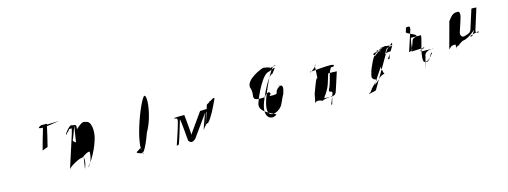

<svg xmlns="http://www.w3.org/2000/svg" viewBox="-15 -1001 4124 1558"><g transform="rotate(-15 2047.0 -222.5)"><path d="M291 -422 299 -421C307 -408 463 -436 463 -436C463 -436 301 -432 303 -429V-423C325 -424 328 -424 320 -398C303 -345 290 -294 275 -239L321 -256C337 -317 350 -377 364 -440H330C337 -440 306 -446 291 -422Z M489 -316C520 -358 545 -388 564 -373C586 -373 596 -372 588 -333C618 -360 649 -388 672 -372C720 -372 726 -279 706 -217C672 -101 602 -12 594 -12C609 -12 639 -60 641 -126C644 -137 624 -137 571 -100C537 -100 455 -49 450 -34L539 -310C542 -319 550 -352 547 -342C548 -346 547 -364 539 -350C533 -350 530 -360 517 -336C517 -336 500 -326 495 -310C495 -310 494 -331 489 -316ZM533 -260C528 -244 554 -228 578 -228C615 -225 555 41 572 -14C595 -76 588 -122 553 -127C530 -127 579 -381 574 -366C574 -366 536 -256 533 -260Z M1021 -36C1071 -62 1140 -156 1171 -254C1206 -365 1207 -454 1187 -454C1173 -454 1120 -348 1080 -216C1043 -96 1041 -4 1059 -4C1095 -4 969 -16 1021 -36ZM1094 -230C1058 -113 1038 -13 1055 -13C1072 -13 1118 -116 1154 -234C1190 -349 1209 -446 1191 -446C1172 -446 1131 -348 1094 -230Z M1374 -211C1402 -212 1401 -200 1392 -169C1377 -114 1355 -52 1336 6C1340 4 1355 0 1355 0C1380 -68 1396 -130 1416 -194C1421 -197 1436 -10 1436 -10C1440 -6 1449 7 1461 7C1469 7 1482 4 1497 -12L1629 -196C1627 -198 1584 -74 1584 -74C1572 -36 1600 -108 1630 -108C1666 -146 1695 -209 1732 -287L1724 -292C1718 -292 1690 -270 1687 -274C1680 -265 1668 -258 1664 -258C1661 -256 1658 -252 1657 -250L1600 -70C1600 -70 1633 -182 1630 -180C1637 -204 1647 -208 1672 -211C1676 -214 1674 -218 1674 -218C1678 -222 1592 -218 1592 -218L1473 -50C1477 -54 1460 -218 1460 -218C1464 -222 1376 -218 1376 -218C1380 -222 1374 -211 1374 -211Z M2033 -296C2060 -232 2000 -189 2092 -189C2166 -189 2107 -199 2166 -222C2211 -202 2135 -188 2191 -188C2263 -188 2200 -204 2267 -246C2315 -246 2225 -251 2261 -251C2309 -251 2288 -210 2279 -174C2270 -165 2239 -86 2234 -86C2225 -71 2187 -39 2153 -42C2109 -48 2112 -97 2131 -160C2147 -213 2234 -419 2270 -419C2318 -419 2188 -404 2224 -404C2272 -404 2187 -402 2223 -402C2257 -418 2162 -424 2178 -424C2168 -424 2020 -368 2033 -296ZM2064 -152C2084 -216 2161 -382 2215 -382C2279 -408 2280 -414 2237 -358C2199 -358 2123 -190 2105 -134C2085 -67 2100 -19 2144 -16C2159 -16 2170 -20 2183 -30C2187 -38 2041 -78 2064 -152Z M2535 -287C2531 -282 2554 -318 2537 -294C2533 -289 2751 -318 2734 -294C2730 -289 2749 -310 2732 -287C2704 -279 2717 -302 2692 -254C2688 -248 2665 -142 2648 -119C2635 -82 2662 -109 2669 -84C2665 -78 2637 5 2631 10C2637 8 2636 6 2642 6C2649 -30 2669 -56 2639 -56C2657 -56 2567 -49 2578 -40C2544 -54 2523 -56 2511 -36L2526 -111C2530 -123 2565 -219 2574 -230C2582 -224 2579 -224 2581 -244C2582 -260 2586 -298 2586 -335C2589 -324 2605 -360 2600 -348C2595 -334 2576 -308 2535 -287ZM2602 -74C2590 -58 2593 -56 2600 -56H2656C2681 -56 2691 -66 2700 -97L2747 -242C2747 -243 2675 -244 2675 -244L2648 -157C2635 -120 2610 -84 2602 -74Z M2955 -2 2954 5C2951 2 3012 -6 3014 -12L3177 -291C3183 -310 3228 -342 3241 -352L3229 -316C3203 -268 3166 -228 3176 -228C3201 -228 3178 -244 3211 -286C3172 -286 3132 -268 3120 -230C3118 -224 3086 -170 3107 -152C3106 -138 3112 -126 3117 -125C3104 -121 3088 -116 3082 -110C3084 -116 3028 -58 3031 -68C3026 -62 3019 -57 3014 -54L3171 -291C3181 -317 3196 -324 3220 -325L3244 -332C3244 -332 3171 -335 3180 -339C3134 -332 3108 -314 3084 -294C3063 -284 3023 -187 3018 -171C3012 -150 3006 -130 3008 -118C3014 -108 3018 -97 3046 -94C3050 -96 2977 -28 2983 -28C2968 -12 2975 -6 2955 -2ZM3076 -288C3041 -312 3142 -314 3132 -306C3111 -315 3096 -301 3102 -319C3104 -324 3115 -317 3133 -316C3139 -329 3130 -335 3152 -335C3165 -335 3136 -326 3132 -314C3104 -314 3067 -260 3076 -288Z M3370 -404C3365 -389 3458 -367 3445 -350C3444 -352 3440 -346 3438 -346C3415 -342 3406 -333 3400 -306C3397 -302 3376 -242 3374 -240C3376 -241 3466 -242 3469 -244C3472 -227 3485 -254 3480 -239C3489 -270 3470 -228 3446 -230C3444 -224 3448 -223 3449 -220L3552 -218C3550 -222 3541 -218 3535 -218C3504 -215 3482 -204 3474 -180C3478 -182 3445 -70 3445 -70L3466 -133C3466 -130 3469 -126 3473 -126C3479 -126 3488 -132 3496 -141L3526 -190L3532 -186C3500 -144 3482 -130 3458 -130C3428 -130 3457 -246 3469 -284C3471 -290 3485 -344 3482 -348L3397 -349C3390 -315 3385 -281 3382 -250C3388 -250 3351 -238 3354 -241C3374 -300 3392 -356 3411 -415C3417 -444 3408 -444 3381 -440Z M3734 -398 3675 -179C3673 -174 3690 -192 3687 -188C3694 -197 3703 -201 3709 -201C3716 -204 3730 -203 3735 -200C3733 -194 3732 -176 3728 -167C3748 -208 3734 -154 3747 -198C3735 -158 3777 -219 3813 -219C3833 -224 3862 -240 3883 -257L3911 -280C3907 -277 3885 -232 3879 -232C3873 -232 3868 -234 3866 -238C3894 -248 3912 -252 3939 -258C3942 -256 3944 -254 3942 -249C3942 -249 3942 -254 3940 -249C3917 -249 3915 -260 3921 -278L3975 -449C3975 -449 3935 -454 3933 -449C3933 -449 3885 -297 3883 -292C3879 -278 3876 -276 3867 -266C3849 -254 3834 -254 3816 -248C3796 -248 3787 -270 3792 -286L3825 -388C3838 -426 3841 -460 3810 -454C3785 -454 3768 -445 3734 -398Z"/></g></svg>

Font: Zinc
Style: Obl
Weight: 400
Version: Version 1